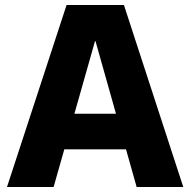

<svg xmlns="http://www.w3.org/2000/svg" viewBox="-20 -750 763 770"><path d="M8 0 247 -730H477L715 0H528L363 -585H361L195 0ZM164 -151V-294H559V-151Z"/></svg>

Font: M PLUS 2 Thin ExtraBold
Style: Regular
Weight: 800
Version: Version 1.001